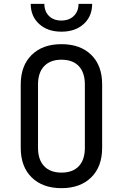

<svg xmlns="http://www.w3.org/2000/svg" viewBox="-20 -970 640 1000"><path d="M300 10Q202 10 145 -46Q88 -102 88 -200V-530Q88 -628 145 -684Q202 -740 300 -740Q398 -740 455 -684.5Q512 -629 512 -531V-200Q512 -102 455 -46Q398 10 300 10ZM300 -71Q359 -71 390.5 -104.5Q422 -138 422 -200V-530Q422 -592 390.5 -625.5Q359 -659 300 -659Q242 -659 210 -625.5Q178 -592 178 -530V-200Q178 -138 210 -104.5Q242 -71 300 -71ZM300 -805Q228 -805 184 -845Q140 -885 140 -950H211Q211 -911 235 -887Q259 -863 299 -863Q340 -863 364.5 -887Q389 -911 389 -950H460Q460 -885 416 -845Q372 -805 300 -805Z"/></svg>

Font: NKDuy Mono
Style: Regular
Weight: 400
Monospace: yes
Designer: NKDuy
Foundry: NKDuy
Version: Version 2.251; ttfautohint (v1.8.4.7-5d5b)